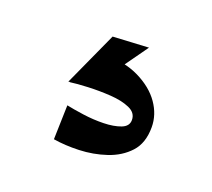

<svg xmlns="http://www.w3.org/2000/svg" viewBox="-57 -85 413 374"><g transform="rotate(20 150.0 102.0)"><path d="M83 216 85 145Q99 148 120.5 151Q142 154 163 153.5Q184 153 198.5 147.5Q213 142 213 129Q213 114 197 107Q181 100 157.5 98.5Q134 97 111 98Q88 99 74 101L117 27Q161 27 191.5 42Q222 57 238 80Q254 103 254 129Q254 162 236.5 181Q219 200 192 209Q165 218 136 219Q107 220 83 216ZM71 101 122 -11 196 -15 119 93Z"/></g></svg>

Font: Marhey Light SemiBold
Style: Regular
Weight: 600
Version: Version 1.000